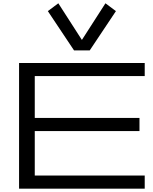

<svg xmlns="http://www.w3.org/2000/svg" viewBox="-20 -1126 915 1146"><path d="M468.8 -887.7 328.1 -1106.4 265.6 -1059.6 421.9 -825.2H515.6L671.9 -1059.6L609.4 -1106.4ZM93.8 0V-750H843.8V-671.9H187.5V-421.9H812.5V-343.8H187.5V-78.1H843.8V0Z"/></svg>

Font: Michroma
Style: Regular
Weight: 400
Version: Version 1.000